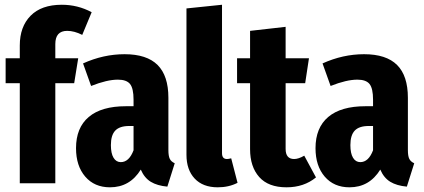

<svg xmlns="http://www.w3.org/2000/svg" viewBox="-20 -778 1798 815"><path d="M265.1 -647Q214.8 -647 214.8 -590.8V-530.8H312L294.9 -424.8H214.8V0H64V-424.8H3.9V-530.8H64V-585Q64 -664.6 109.9 -711.2Q155.8 -757.8 242.2 -757.8Q310.5 -757.8 369.1 -726.1L329.1 -629.9Q295.4 -647 265.1 -647Z M694.8 -141.1Q694.8 -115.7 700.7 -103.8Q706.5 -91.8 721.7 -85L690.4 14.2Q647.5 10.3 620.1 -6.3Q592.8 -22.9 577.6 -58.1Q531.2 17.1 446.8 17.1Q380.9 17.1 341.8 -28.3Q302.7 -73.7 302.7 -148.9Q302.7 -235.8 356.7 -281.5Q410.6 -327.1 514.6 -327.1H546.9V-355Q546.9 -402.8 532 -421.4Q517.1 -439.9 480.5 -439.9Q434.1 -439.9 366.7 -413.1L332.5 -508.8Q418.9 -547.9 508.8 -547.9Q603 -547.9 648.9 -502.2Q694.8 -456.5 694.8 -362.8ZM492.7 -89.8Q527.8 -89.8 546.9 -140.1V-243.2H528.8Q487.8 -243.2 469.2 -223.6Q450.7 -204.1 450.7 -162.1Q450.7 -127 461.9 -108.4Q473.1 -89.8 492.7 -89.8Z M904.3 17.1Q841.3 17.1 806.4 -20Q771.5 -57.1 771.5 -121.1V-742.2L922.4 -757.8V-127.9Q922.4 -103 943.4 -103Q949.7 -103 961.4 -106L988.3 -2Q951.2 17.1 904.3 17.1Z M1271.5 -117.2 1321.3 -24.9Q1270 17.1 1196.3 17.1Q1119.1 17.1 1080.3 -26.6Q1041.5 -70.3 1041.5 -145V-424.8H986.3V-530.8H1041.5V-647L1192.4 -664.1V-530.8H1291.5L1275.4 -424.8H1192.4V-146Q1192.4 -103 1228.5 -103Q1247.1 -103 1271.5 -117.2Z M1711.4 -141.1Q1711.4 -115.7 1717.3 -103.8Q1723.1 -91.8 1738.3 -85L1707 14.2Q1664.1 10.3 1636.7 -6.3Q1609.4 -22.9 1594.2 -58.1Q1547.9 17.1 1463.4 17.1Q1397.5 17.1 1358.4 -28.3Q1319.3 -73.7 1319.3 -148.9Q1319.3 -235.8 1373.3 -281.5Q1427.2 -327.1 1531.2 -327.1H1563.5V-355Q1563.5 -402.8 1548.6 -421.4Q1533.7 -439.9 1497.1 -439.9Q1450.7 -439.9 1383.3 -413.1L1349.1 -508.8Q1435.5 -547.9 1525.4 -547.9Q1619.6 -547.9 1665.5 -502.2Q1711.4 -456.5 1711.4 -362.8ZM1509.3 -89.8Q1544.4 -89.8 1563.5 -140.1V-243.2H1545.4Q1504.4 -243.2 1485.8 -223.6Q1467.3 -204.1 1467.3 -162.1Q1467.3 -127 1478.5 -108.4Q1489.7 -89.8 1509.3 -89.8Z"/></svg>

Font: Fira Sans Compressed
Style: Bold
Weight: 700
Width: 1
Designer: Carrois Corporate & Edenspiekermann AG
Foundry: Carrois Corporate GbR & Edenspiekermann AG
Version: Version 4.203;PS 004.203;hotconv 1.0.88;makeotf.lib2.5.64775